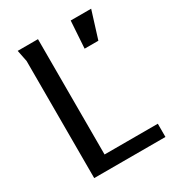

<svg xmlns="http://www.w3.org/2000/svg" viewBox="-175 -836 864 943"><g transform="rotate(-30 257.0 -364.5)"><path d="M69 -729H184V-75H486V0H82V-664ZM369 -728H485L437 -574H359Z"/></g></svg>

Font: Rosario Medium
Style: Regular
Weight: 500
Version: Version 1.201